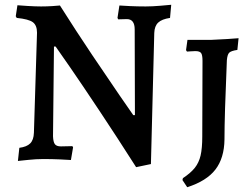

<svg xmlns="http://www.w3.org/2000/svg" viewBox="-20 -666 1056 804"><path d="M213 -471H206L202 -95Q203 -71 210 -62Q217 -53 235 -53L283 -54L286 -49L277 4Q265 3 231 1.5Q197 0 161 0Q132 0 98.5 3.5Q65 7 55 8L61 -47Q92 -51 106.5 -65.5Q121 -80 122 -110L135 -529Q135 -560 117.5 -573Q100 -586 50 -591L46 -598L53 -644Q63 -643 96 -641Q129 -639 152 -639Q175 -639 199.5 -640.5Q224 -642 231 -643Q298 -537 366.5 -435Q435 -333 480.5 -267Q526 -201 538 -184H545L544 -543Q544 -586 511 -586L475 -585L472 -591L480 -643Q492 -642 524 -640.5Q556 -639 590 -639Q618 -639 652.5 -642Q687 -645 697 -646L692 -591Q658 -586 642.5 -571.5Q627 -557 626 -528L612 21L550 34Q471 -90 396.5 -202Q322 -314 274 -383.5Q226 -453 213 -471ZM744 88 746 80Q779 58 796 36.5Q813 15 820 -15Q827 -45 827 -95L828 -411Q828 -436 822 -444Q816 -452 798 -452Q788 -452 777.5 -451Q767 -450 763 -450L759 -456L765 -499H863Q894 -500 931 -502.5Q968 -505 979 -506L974 -457Q947 -453 939.5 -445Q932 -437 930 -414Q920 -181 920 -82Q919 -4 882 44Q845 92 764 118Z"/></svg>

Font: Alegreya SC Medium
Style: Regular
Weight: 500
Designer: Juan Pablo del Peral
Foundry: Huerta Tipografica
Version: Version 2.007; ttfautohint (v1.6)